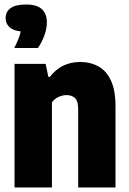

<svg xmlns="http://www.w3.org/2000/svg" viewBox="-20 -832 574 852"><path d="M44.5 0V-548.5H182.5L194.5 -491H201.5Q252 -557 336.5 -557Q380.5 -557 415.8 -538Q451 -519 471.8 -475.8Q492.5 -432.5 492.5 -360V0H327V-347.5Q327 -383.5 312.8 -396.8Q298.5 -410 275.5 -410Q258 -410 240 -402Q222 -394 210.5 -378V0ZM43 -619Q66 -663 72 -692.5Q37.5 -696.5 21.2 -712.2Q5 -728 5 -752Q5 -780 27 -796Q49 -812 96.5 -812Q144 -812 166 -791.2Q188 -770.5 188 -732.5Q188 -704.5 176.2 -673Q164.5 -641.5 148 -619Z"/></svg>

Font: Encode Sans Condensed ExtraBold
Style: Regular
Weight: 800
Width: 3
Designer: Multiple Designers
Foundry: Impallari Type
Version: Version 3.000; ttfautohint (v1.8.3) -l 8 -r 50 -G 200 -x 14 